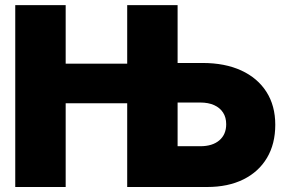

<svg xmlns="http://www.w3.org/2000/svg" viewBox="-20 -748 1145 768"><path d="M41 0V-727.5H242.7V-493.2H571.3V-335H242.7V0ZM611.3 -496.1H790.5Q879.9 -496.1 945.1 -466.1Q1010.3 -436 1045.7 -380.6Q1081.1 -325.2 1081.1 -249Q1081.1 -172.4 1047.9 -116.5Q1014.6 -60.5 953.4 -30.3Q892.1 0 808.6 0H488.8V-727.5H690.4V-163.1H781.2Q829.6 -163.1 857.2 -186.5Q884.8 -210 884.8 -251Q884.8 -278.3 872.3 -297.6Q859.9 -316.9 836.7 -327.4Q813.5 -337.9 781.2 -337.9H611.3Z"/></svg>

Font: Inter 28pt Black
Style: Regular
Weight: 900
Designer: Rasmus Andersson
Foundry: rsms
Version: Version 4.001;git-66647c0bb